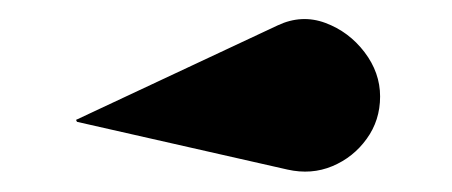

<svg xmlns="http://www.w3.org/2000/svg" viewBox="-20 -854 464 197"><path d="M275 -680 59 -729 58 -731 265 -828Q289.5 -839.5 313.8 -830.5Q338 -821.5 354 -800.5Q370 -779.5 370 -755Q370 -730.5 356.2 -711.5Q342.5 -692.5 321 -683.5Q299.5 -674.5 275 -680Z"/></svg>

Font: Bodoni* 96pt Fatface
Style: Regular
Weight: 900
Version: Version 2.3